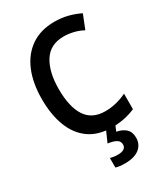

<svg xmlns="http://www.w3.org/2000/svg" viewBox="-231 -828 1025 1172"><g transform="rotate(-30 281.5 -242.5)"><path d="M335 10Q239 10 175.5 -35Q112 -80 80.5 -161.5Q49 -243 49 -353Q49 -466 84 -549.5Q119 -633 186.5 -679Q254 -725 350 -725Q400 -725 443.5 -714Q487 -703 528 -683L489 -585Q459 -602 423.5 -610.5Q388 -619 355 -619Q260 -619 214.5 -547.5Q169 -476 169 -354Q169 -230 212.5 -163Q256 -96 349 -96Q425 -96 500 -132V-23Q461 -6 420 2Q379 10 335 10ZM293 240Q255 240 229 232V165Q254 172 281 172Q340 172 340 133Q340 110 319.5 98Q299 86 261 81L298 -3H363L343 45Q383 53 406.5 74.5Q430 96 430 137Q430 184 395 212Q360 240 293 240Z"/></g></svg>

Font: Noto Sans Mono SemiCondensed SemiBold
Style: Regular
Weight: 600
Width: 4
Designer: Monotype Design Team
Foundry: Monotype Imaging Inc.
Version: Version 2.014; ttfautohint (v1.8.4.7-5d5b)